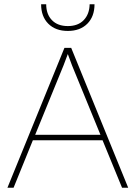

<svg xmlns="http://www.w3.org/2000/svg" viewBox="-20 -886 640 906"><path d="M174 -866H198Q198 -819 225 -791Q252 -763 300 -763Q348 -763 375 -791Q402 -819 403 -866H426Q426 -808 392 -774Q358 -740 300 -740Q242 -740 208 -774Q174 -808 174 -866ZM556 0 464 -224H135L44 0H15L284 -660H316L585 0ZM146 -250H454L320 -577L300 -631L280 -578Z"/></svg>

Font: Elaine Sans ExtraLight
Style: Regular
Weight: 275
Designer: Wei Huang
Foundry: Wei Huang
Version: Version 2.001;December 24, 2019;FontCreator 12.0.0.2547 64-b